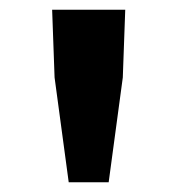

<svg xmlns="http://www.w3.org/2000/svg" viewBox="-20 -800 365 394"><path d="M121 -426H203L232 -641L237 -780H87L92 -641Z"/></svg>

Font: Noto Sans Japanese Bold
Style: Bold
Weight: 700
Designer: Ryoko NISHIZUKA (kana & ideographs); Paul D. Hunt (Latin, Greek & Cyrillic); Wenlong ZHANG (bopomofo); Sandoll Communica
Foundry: Adobe Systems Incorporated
Version: Version 1.000;PS 1;hotconv 1.0.78;makeotf.lib2.5.61930